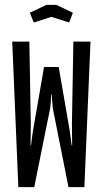

<svg xmlns="http://www.w3.org/2000/svg" viewBox="-20 -765 420 785"><path d="M55 0 30 -595H100L106 -256L105 -171H107Q112 -214 115 -231L160 -491H220L265 -231L273 -171H275L274 -256L280 -595H350L325 0H260L196 -322L191 -379H189Q188 -339 185 -322L120 0ZM102 -713 170 -745H210L278 -713L263 -673L190 -696L118 -673Z"/></svg>

Font: Exetegue
Style: Regular
Weight: 400
Designer: Fábio Duarte Martins
Foundry: Fábio Duarte Martins
Version: Version 0.001